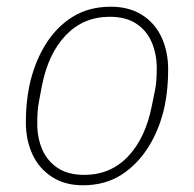

<svg xmlns="http://www.w3.org/2000/svg" viewBox="-20 -540 578 572"><path d="M227 12Q174 12 135.5 -12.5Q97 -37 77 -79.5Q57 -122 57 -176Q57 -204 59.5 -230.5Q62 -257 67 -282Q81 -350 113.5 -404Q146 -458 195 -489Q244 -520 310 -520Q364 -520 402.5 -496Q441 -472 461 -429.5Q481 -387 481 -332Q481 -305 478.5 -278Q476 -251 471 -226Q457 -159 424 -105Q391 -51 342 -19.5Q293 12 227 12ZM231 -19Q309 -19 361 -73.5Q413 -128 432 -223L442 -272Q445 -287 446 -303.5Q447 -320 447 -337Q447 -379 432 -414Q417 -449 386 -469.5Q355 -490 307 -490Q229 -490 176.5 -435.5Q124 -381 105 -285L96 -237Q93 -222 92 -205.5Q91 -189 91 -171Q91 -129 106 -94.5Q121 -60 152 -39.5Q183 -19 231 -19Z"/></svg>

Font: IBM Plex Sans ExtraLight
Style: Italic
Weight: 250
Italic angle: -11.31°
Designer: Mike Abbink, Paul van der Laan, Pieter van Rosmalen
Foundry: Bold Monday
Version: Version 3.201